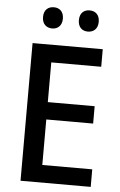

<svg xmlns="http://www.w3.org/2000/svg" viewBox="-60 -950 622 992"><g transform="rotate(5 250.5 -454.0)"><path d="M127 -853C127 -816 150 -798 179 -798C207 -798 230 -816 230 -853C230 -891 207 -908 179 -908C150 -908 127 -891 127 -853ZM313 -853C313 -816 335 -798 364 -798C393 -798 416 -816 416 -853C416 -891 393 -908 364 -908C336 -908 313 -891 313 -853ZM449 0V-91H190V-327H433V-417H190V-623H449V-714H85V0Z"/></g></svg>

Font: Noto Sans Khmer UI SemiCondensed Medium
Style: Regular
Weight: 500
Width: 4
Designer: Danh Hong and the Monotype Design Team
Foundry: Monotype Imaging Inc.
Version: Version 2.002